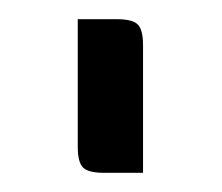

<svg xmlns="http://www.w3.org/2000/svg" viewBox="-20 -720 231 200"><path d="M129 -540H88Q72 -540 66.5 -545.5Q61 -551 61 -567V-700H102Q118 -700 123.5 -694.5Q129 -689 129 -673Z"/></svg>

Font: Rationale
Style: Regular
Weight: 400
Designer: Cyreal (www.cyreal.org)
Foundry: Cyreal (www.cyreal.org)
Version: Version 1.011